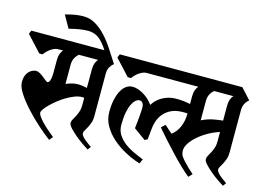

<svg xmlns="http://www.w3.org/2000/svg" viewBox="-125 -1027 1747 1256"><g transform="rotate(15 748.5 -398.5)"><path d="M535 -203Q535 -179 528 -159.5Q521 -140 513 -125Q505 -110 498 -98.5Q491 -87 491 -78Q491 -70 499 -59.5Q507 -49 519 -39Q531 -29 543.5 -20Q556 -11 565 -5L549 17Q537 10 511.5 -7.5Q486 -25 460.5 -46Q435 -67 415.5 -88Q396 -109 396 -123Q396 -134 403 -146.5Q410 -159 418 -174Q426 -189 433 -208.5Q440 -228 440 -252V-304Q435 -305 431.5 -305Q428 -305 424 -305Q402 -305 376 -295Q350 -285 323.5 -269.5Q297 -254 272.5 -234.5Q248 -215 229 -196.5Q210 -178 198.5 -162Q187 -146 187 -137Q187 -126 197.5 -111Q208 -96 225 -78Q242 -60 264 -41Q286 -22 309 -3L289 21Q255 -4 208.5 -45Q162 -86 120 -131.5Q78 -177 48.5 -221.5Q19 -266 19 -299Q19 -324 26 -342Q33 -360 44 -371Q55 -382 68 -387.5Q81 -393 92 -393Q103 -393 117 -385Q131 -377 143.5 -367Q156 -357 166 -349Q176 -341 180 -341Q191 -341 197 -359.5Q203 -378 203 -409V-497Q203 -543 227 -567H193Q180 -567 167 -561.5Q154 -556 142 -547.5Q130 -539 120 -528.5Q110 -518 103 -508H81L-18 -615L-8 -639H505L571 -567Q556 -556 545.5 -538Q535 -520 535 -494ZM440 -497Q440 -543 464 -567H334Q319 -556 308.5 -536.5Q298 -517 298 -490V-360Q341 -379 378 -379Q393 -379 408 -377Q423 -375 440 -371Z M511 -598Q491 -634 473 -659.5Q455 -685 436.5 -701.5Q418 -718 397.5 -726Q377 -734 350 -734Q324 -734 293 -729Q262 -724 224 -714L176 -798Q245 -818 298 -818Q342 -818 379.5 -796Q417 -774 449.5 -739Q482 -704 512 -658.5Q542 -613 571 -567L511 -598Z M1180 -77Q1197 -58 1215.5 -40Q1234 -22 1254 -5L1231 19Q1207 0 1174 -31.5Q1141 -63 1106 -100Q1071 -137 1036.5 -175.5Q1002 -214 974 -247L1000 -271L1052 -225Q1084 -248 1101.5 -288.5Q1119 -329 1119 -380Q1111 -381 1103 -381Q1095 -381 1087 -381Q1016 -381 971.5 -340Q927 -299 919 -227L911 -149L892 -140L812 -198Q815 -223 817.5 -247.5Q820 -272 821.5 -292Q823 -312 823.5 -324.5Q824 -337 824 -338Q824 -358 816.5 -370Q809 -382 795 -382Q783 -382 770 -372Q757 -362 745.5 -339.5Q734 -317 727 -281.5Q720 -246 720 -196Q720 -158 738 -130Q756 -102 784 -80.5Q812 -59 846.5 -43Q881 -27 914 -14L900 17Q852 2 803 -23.5Q754 -49 713.5 -84Q673 -119 647.5 -162.5Q622 -206 622 -258Q622 -308 631 -345.5Q640 -383 654.5 -407.5Q669 -432 688 -444Q707 -456 727 -456Q763 -456 803 -432Q843 -408 869 -371Q876 -383 889 -397.5Q902 -412 921 -424.5Q940 -437 966 -445.5Q992 -454 1026 -454Q1050 -454 1073 -451.5Q1096 -449 1119 -444V-497Q1119 -543 1143 -567H792Q779 -567 766 -561.5Q753 -556 741 -547.5Q729 -539 719 -528.5Q709 -518 702 -508H680L581 -615L591 -639H1421L1487 -567Q1472 -556 1461.5 -536.5Q1451 -517 1451 -490V-203Q1451 -179 1444 -159.5Q1437 -140 1429 -125Q1421 -110 1414 -98.5Q1407 -87 1407 -78Q1407 -70 1415 -59.5Q1423 -49 1435 -39Q1447 -29 1459.5 -20Q1472 -11 1481 -5L1465 17Q1453 10 1427.5 -7.5Q1402 -25 1376.5 -46Q1351 -67 1331.5 -88Q1312 -109 1312 -123Q1312 -134 1319 -146.5Q1326 -159 1334 -174Q1342 -189 1349 -208.5Q1356 -228 1356 -252V-318Q1317 -306 1280 -285Q1243 -264 1214.5 -239Q1186 -214 1169 -188Q1152 -162 1152 -138Q1152 -124 1157 -110.5Q1162 -97 1180 -77ZM1356 -497Q1356 -543 1380 -567H1250Q1235 -556 1224.5 -536.5Q1214 -517 1214 -490V-359Q1255 -379 1292.5 -386Q1330 -393 1356 -395Z"/></g></svg>

Font: Jaini Purva
Style: Regular
Weight: 400
Designer: Girish Dalvi, Maithili Shingre
Foundry: Ek Type
Version: Version 1.001;PS 1.000;hotconv 16.6.51;makeotf.lib2.5.65220